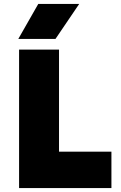

<svg xmlns="http://www.w3.org/2000/svg" viewBox="-20 -951 612 971"><path d="M76.5 0V-700H278.5V-184H543.5V0ZM72.5 -754 173.5 -931H380.5L260.5 -754Z"/></svg>

Font: Geologica Thin Roman Black
Style: Regular
Weight: 900
Version: Version 1.010;gftools[0.9.28]